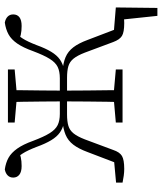

<svg xmlns="http://www.w3.org/2000/svg" viewBox="42 -572 675 799"><g transform="rotate(-90 379.5 -172.5)"><path d="M723 0H647L638 -37L748 -28L746 145H713L695 -26ZM19 0V-27L128 -37L96 -14L146 -145Q160 -183 177 -205Q194 -227 218 -237Q242 -247 275 -250L271 -243Q246 -248 228 -260.5Q210 -273 195.5 -297Q181 -321 168 -357Q153 -396 140 -416Q127 -436 110 -453L154 -433Q140 -427 124.5 -423.5Q109 -420 88 -420Q64 -420 52 -429.5Q40 -439 40 -455Q40 -469 49 -478Q58 -487 74 -490Q102 -486 122.5 -474.5Q143 -463 160.5 -438.5Q178 -414 193 -372Q210 -327 225 -303Q240 -279 258.5 -270Q277 -261 305 -261H378V-231H303Q274 -231 255.5 -225.5Q237 -220 224 -204Q211 -188 199 -157L155 -39Q146 -12 130 -2.5Q114 7 76 7Q63 7 48 5Q33 3 19 0ZM740 0Q726 3 711 5Q696 7 683 7Q645 7 629.5 -2.5Q614 -12 604 -39L560 -157Q548 -188 535 -204Q522 -220 503.5 -225.5Q485 -231 455 -231H381V-261H453Q482 -261 500.5 -270Q519 -279 534 -303Q549 -327 566 -372Q581 -414 598 -438.5Q615 -463 636 -474.5Q657 -486 685 -490Q701 -487 710 -478Q719 -469 719 -455Q719 -438 707 -429Q695 -420 671 -420Q650 -420 634.5 -423.5Q619 -427 605 -433L649 -453Q632 -436 619 -416Q606 -396 591 -357Q578 -321 563.5 -297Q549 -273 531 -260.5Q513 -248 488 -243L483 -250Q518 -247 541.5 -237Q565 -227 582 -205Q599 -183 613 -145L663 -14L631 -37L740 -27ZM354 0Q355 -25 355.5 -63.5Q356 -102 356.5 -146Q357 -190 357 -232V-256Q357 -293 356.5 -334.5Q356 -376 355.5 -414.5Q355 -453 354 -477H404Q404 -453 403.5 -414.5Q403 -376 402.5 -334.5Q402 -293 402 -256V-232Q402 -190 402.5 -146Q403 -102 403.5 -63.5Q404 -25 404 0ZM269 0V-28L372 -37H388L490 -28V0ZM269 -449V-477H490V-449L388 -440H372Z"/></g></svg>

Font: Source Serif 4 18pt Light
Style: Regular
Weight: 300
Designer: Frank Grießhammer
Foundry: Adobe Systems Incorporated
Version: Version 4.004;hotconv 1.0.116;makeotfexe 2.5.65601